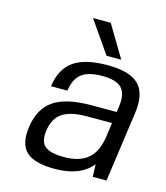

<svg xmlns="http://www.w3.org/2000/svg" viewBox="-107 -783 759 876"><g transform="rotate(15 272.5 -345.0)"><path d="M410.2 0 408.2 -59.1Q353 9.8 232.4 9.8Q135.7 9.8 97.4 -26.6Q59.1 -63 70.3 -144Q83 -233.4 141.8 -273.7Q200.7 -314 319.3 -314H439L442.9 -339.8Q451.7 -401.4 426 -428.7Q400.4 -456.1 335 -456.1Q268.6 -456.1 236.6 -431.4Q204.6 -406.7 196.3 -350.1H119.1Q130.9 -434.1 184.6 -471.9Q238.3 -509.8 344.7 -509.8Q450.2 -509.8 492.4 -467.3Q534.7 -424.8 521.5 -331.1L475.1 0ZM431.6 -259.8H313.5Q235.8 -259.8 197.3 -233.6Q158.7 -207.5 150.9 -148.9Q143.6 -96.7 168.7 -75Q193.8 -53.2 260.3 -53.2Q332.5 -53.2 372.3 -86.9Q412.1 -120.6 422.4 -193.8ZM307.6 -700.2 397.5 -549.8H328.1L223.6 -700.2Z"/></g></svg>

Font: Fivo Sans
Style: Italic
Weight: 400
Designer: Alexander Slobzheninov
Foundry: Alexander Slobzheninov
Version: 1.0